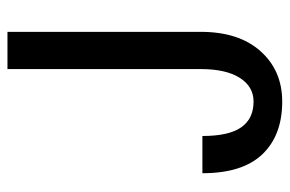

<svg xmlns="http://www.w3.org/2000/svg" viewBox="-148 -602 761 504"><g transform="rotate(-90 232.0 -350.5)"><path d="M302.2 -710.9H399.9V-203.6Q399.9 -103.5 349.1 -46.6Q298.3 10.3 216.8 10.3Q128.4 10.3 78.6 -41.7Q28.8 -93.8 28.8 -199.2H126.5Q126.5 -129.9 149.2 -97.4Q171.9 -64.9 216.8 -64.9Q256.3 -64.9 279.3 -101.3Q302.2 -137.7 302.2 -203.6Z"/></g></svg>

Font: Franco
Style: Regular
Weight: 400
Designer: Google
Version: Version 1.200311; 2013